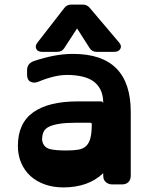

<svg xmlns="http://www.w3.org/2000/svg" viewBox="-20 -803 648 837"><path d="M316 -679 260 -593Q250 -577 229 -577H164Q144 -577 138 -590Q132 -603 143 -617L261 -769Q272 -783 291 -783H341Q359 -783 371 -769L499 -618Q512 -603 504.5 -590Q497 -577 478 -577H402Q381 -577 371 -593ZM470 1Q453 1 441.5 -9Q430 -19 430 -37V-48Q365 14 256 14Q212 14 175.5 1Q139 -12 113 -35.5Q87 -59 72.5 -92.5Q58 -126 58 -167Q58 -266 125 -313.5Q192 -361 319 -361H421Q426 -361 428 -357Q430 -353 430 -355Q430 -409 397 -440.5Q364 -472 289 -476Q252 -478 216.5 -469.5Q181 -461 148 -447Q129 -439 113.5 -446.5Q98 -454 98 -477V-497Q98 -526 128 -537Q173 -552 215 -560Q257 -568 299 -568Q550 -568 550 -315V-37Q550 -20 540 -9.5Q530 1 511 1ZM314 -268Q268 -268 239.5 -263.5Q211 -259 194.5 -251Q178 -243 171.5 -231Q165 -219 164 -203Q163 -197 163.5 -192.5Q164 -188 166 -182Q174 -159 198 -153Q222 -147 270 -147Q300 -147 321 -150.5Q342 -154 355 -166Q368 -178 374 -200.5Q380 -223 380 -261Q380 -265 378.5 -266.5Q377 -268 371 -268Z"/></svg>

Font: OpenDyslexic3
Style: Bold
Weight: 700
Designer: Abelardo Gonzalez
Version: Version 1.000;PS 001.001;hotconv 1.0.56